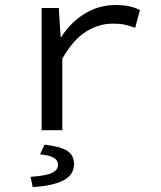

<svg xmlns="http://www.w3.org/2000/svg" viewBox="-20 -518 640 764"><path d="M145.7 0V-486.1H214L221.3 -371.2H224.1Q262 -430.1 317.9 -464.1Q373.8 -498.1 440.6 -498.1Q468 -498.1 491.3 -493.5Q514.6 -489 536.8 -478.1L518 -407.4Q492.8 -416.3 474.8 -420.1Q456.7 -423.9 428.5 -423.9Q373.5 -423.9 322.6 -392.4Q271.8 -360.9 228 -284.7V0ZM110 226.3 101.8 185.6Q164.5 181.3 187.6 169.7Q210.7 158 210.7 138.2Q210.7 118.6 192.4 108.9Q174.2 99.1 139.3 96.1L157.4 57.6Q223.2 65.5 248.8 83Q274.5 100.5 274.5 134.7Q274.5 178 232 200Q189.4 222 110 226.3Z"/></svg>

Font: Source Code Pro ExtraLight
Style: Regular
Weight: 200
Monospace: yes
Designer: Paul D. Hunt, Teo Tuominen
Foundry: Adobe
Version: Version 1.026;hotconv 1.1.0;makeotfexe 2.6.0